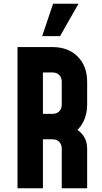

<svg xmlns="http://www.w3.org/2000/svg" viewBox="-20 -1000 544 1020"><path d="M73 0V-750H258Q343 -750 393 -699.2Q443 -648.5 443 -565V-445Q443 -392 422 -351.5Q401 -311 362 -286L352 -330Q395.5 -314.5 419.2 -284Q443 -253.5 443 -210V0H308V-210Q308 -232.5 295 -246.2Q282 -260 258 -260H208V0ZM208 -395H258Q282 -395 295 -408.8Q308 -422.5 308 -445V-565Q308 -587.5 295 -601.2Q282 -615 258 -615H208ZM204 -808 262 -980H397L299 -808Z"/></svg>

Font: Mohave Light
Style: Regular
Weight: 300
Designer: Gumpita Rahayu
Foundry: Tokotype
Version: Version 2.003